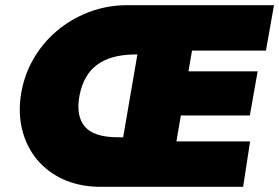

<svg xmlns="http://www.w3.org/2000/svg" viewBox="-20 -720 1076 740"><path d="M563 -275H943L973 -445H593ZM537 -670 427 -30H635L745 -670ZM944 -175H553L532 -190L427 -191Q384 -192 354 -202Q324 -212 307 -232Q290 -252 284.5 -281.5Q279 -311 286 -350Q294 -391 310.5 -420.5Q327 -450 353 -469.5Q379 -489 414 -499Q449 -509 493 -510H601L620 -525H1005L1036 -700H465Q389 -699 320.5 -672.5Q252 -646 197.5 -599.5Q143 -553 107 -489.5Q71 -426 60 -350Q50 -277 67 -214Q84 -151 124 -103.5Q164 -56 223.5 -29Q283 -2 358 0H917Z"/></svg>

Font: Jost Black
Style: Italic
Weight: 900
Italic angle: -5°
Version: Version 3.710